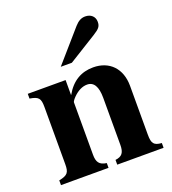

<svg xmlns="http://www.w3.org/2000/svg" viewBox="-131 -812 818 911"><g transform="rotate(-20 278.0 -356.5)"><path d="M212 -528H268L410 -616C442 -636 450 -646 450 -669C450 -695 431 -713 402 -713C382 -713 366 -704 349 -685ZM539 0V-24C500 -27 490 -39 490 -84V-331C490 -418 437 -473 355 -473C295 -473 247 -446 213 -386H212V-461H21V-437C65 -430 74 -419 74 -376V-87C74 -45 66 -33 21 -24V0H261V-24C224 -29 213 -47 213 -84V-348C213 -352 220 -362 230 -372C252 -394 276 -406 300 -406C334 -406 351 -377 351 -321V-84C351 -44 339 -28 305 -24V0Z"/></g></svg>

Font: STIXGeneral
Style: Bold
Weight: 700
Designer: MicroPress Inc., with final additions and corrections provided by Coen Hoffman, Elsevier (retired)
Version: Version 1.1.0